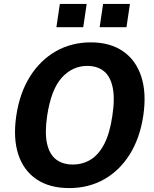

<svg xmlns="http://www.w3.org/2000/svg" viewBox="-20 -949 785 979"><path d="M333 10Q232.8 10 166.6 -34.6Q100.3 -79.2 73.2 -161.8Q46.1 -244.5 63.1 -359.4Q80.4 -475.2 133 -558.9Q185.6 -642.5 265.2 -687.8Q344.9 -733 443.1 -733Q541.2 -733 606.9 -687.9Q672.6 -642.8 700.1 -559.2Q727.7 -475.7 710.7 -360Q693.7 -245.3 641.9 -162.3Q590 -79.3 510.9 -34.7Q431.8 10 333 10ZM351 -110.1Q401.6 -110.1 442.5 -135.2Q483.3 -160.4 511.7 -215Q540 -269.6 552.8 -357.9Q566.6 -448.1 554.3 -504.3Q542.1 -560.6 508.8 -586.8Q475.4 -612.9 425.1 -612.9Q349.5 -612.9 295.1 -553Q240.7 -493.2 220.3 -357.9Q207.5 -269.8 220.2 -215.2Q233 -160.6 266.8 -135.3Q300.5 -110.1 351 -110.1ZM488.1 -810.2 505.7 -929H642.5L624.9 -810.2ZM267.6 -810.2 285.2 -929H422L404.4 -810.2Z"/></svg>

Font: Public Sans Thin
Style: Italic
Weight: 100
Italic angle: -8°
Designer: The Public Sans project authors (U.S. Web Design System). Libre Franklin designed by Pablo Impallari and Rodrigo Fuenzal
Version: Version 2.000